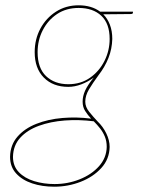

<svg xmlns="http://www.w3.org/2000/svg" viewBox="-20 -517 545 725"><path d="M185 188Q139 188 101.5 175.5Q64 163 41 138Q18 113 18 75Q19 30 46 -1Q73 -32 117.5 -49.5Q162 -67 216 -71.5Q270 -76 324 -69Q311 -83 301.5 -98Q292 -113 292 -133Q292 -154 301.5 -175Q311 -196 334 -224Q312 -208 287 -198.5Q262 -189 238 -189Q180 -189 145.5 -224Q111 -259 111 -320Q111 -369 132.5 -409Q154 -449 191.5 -473Q229 -497 277 -497Q301 -497 321.5 -491Q342 -485 358 -473H482V-469Q482 -464 473 -464L370 -463Q386 -447 395 -423.5Q404 -400 404 -370Q403 -332 389.5 -298Q376 -264 352 -233Q330 -203 316 -179.5Q302 -156 302 -133Q302 -113 317 -94.5Q332 -76 348 -59Q369 -39 381.5 -13Q394 13 394 38Q393 84 362.5 117.5Q332 151 284.5 169.5Q237 188 185 188ZM186 178Q236 178 281 160Q326 142 354 110.5Q382 79 383 38Q383 16 376 -1Q369 -18 358 -32Q347 -46 334 -59Q278 -66 224.5 -62Q171 -58 127 -42Q83 -26 56.5 3Q30 32 29 75Q29 110 51 133Q73 156 109 167Q145 178 186 178ZM238 -199Q285 -199 320 -223.5Q355 -248 374.5 -287Q394 -326 394 -370Q394 -428 362.5 -457.5Q331 -487 277 -487Q230 -487 195.5 -464Q161 -441 141.5 -403Q122 -365 122 -320Q122 -260 154 -229.5Q186 -199 238 -199Z"/></svg>

Font: Aleo Thin
Style: Italic
Weight: 250
Italic angle: -7°
Designer: Alessio Laiso
Foundry: Alessio Laiso
Version: Version 2.001;gftools[0.9.29]